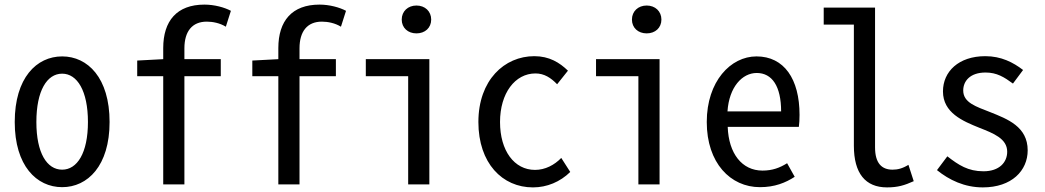

<svg xmlns="http://www.w3.org/2000/svg" viewBox="-20 -801 4540 834"><path d="M250 12C361 12 456 -81 456 -271C456 -463 361 -556 250 -556C139 -556 44 -463 44 -271C44 -81 139 12 250 12ZM250 -64C184 -64 138 -136 138 -271C138 -407 184 -481 250 -481C315 -481 362 -407 362 -271C362 -136 315 -64 250 -64Z M983 -754C955 -769 911 -781 868 -781C748 -781 689 -710 689 -592V-544L576 -538V-470H689V0H781V-470H939V-544H781V-591C781 -665 815 -707 878 -707C904 -707 935 -701 961 -685Z M1483 -754C1455 -769 1411 -781 1368 -781C1248 -781 1189 -710 1189 -592V-544L1076 -538V-470H1189V0H1281V-470H1439V-544H1281V-591C1281 -665 1315 -707 1378 -707C1404 -707 1435 -701 1461 -685Z M1753 0H1845V-544H1569V-470H1753ZM1789 -656C1826 -656 1853 -680 1853 -716C1853 -752 1826 -777 1789 -777C1752 -777 1725 -752 1725 -716C1725 -680 1752 -656 1789 -656Z M2295 13C2356 13 2413 -11 2457 -54L2418 -115C2388 -84 2348 -63 2304 -63C2214 -63 2152 -146 2152 -271C2152 -396 2217 -482 2306 -482C2344 -482 2373 -463 2400 -435L2447 -494C2411 -529 2366 -557 2301 -557C2171 -557 2058 -453 2058 -271C2058 -92 2162 13 2295 13Z M2753 0H2845V-544H2569V-470H2753ZM2789 -656C2826 -656 2853 -680 2853 -716C2853 -752 2826 -777 2789 -777C2752 -777 2725 -752 2725 -716C2725 -680 2752 -656 2789 -656Z M3281 12C3345 12 3392 -7 3432 -33L3399 -92C3367 -72 3335 -60 3292 -60C3203 -60 3145 -134 3141 -250H3450C3452 -263 3453 -283 3453 -302C3453 -458 3386 -556 3266 -556C3154 -556 3050 -448 3050 -271C3050 -93 3153 12 3281 12ZM3140 -317C3147 -423 3204 -484 3267 -484C3334 -484 3373 -426 3373 -317Z M3833 13C3880 13 3909 4 3949 -14L3926 -85C3900 -69 3879 -64 3857 -64C3810 -64 3781 -92 3781 -161V-768H3558V-694H3689V-168C3689 -48 3739 13 3833 13Z M4249 13C4375 13 4444 -60 4444 -148C4444 -251 4356 -284 4281 -314C4220 -338 4164 -355 4164 -408C4164 -449 4194 -486 4261 -486C4310 -486 4342 -466 4380 -438L4424 -497C4381 -530 4329 -557 4260 -557C4144 -557 4076 -490 4076 -404C4076 -311 4162 -275 4234 -246C4295 -222 4355 -199 4355 -142C4355 -96 4321 -57 4252 -57C4185 -57 4144 -84 4095 -122L4050 -62C4103 -19 4170 13 4249 13Z"/></svg>

Font: Noto Sans Mono CJK SC Regular
Style: Regular
Weight: 400
Designer: Ryoko NISHIZUKA (kana & ideographs); Paul D. Hunt (Latin, Greek & Cyrillic); Wenlong ZHANG (bopomofo); Sandoll Communica
Foundry: Adobe Systems Incorporated
Version: Version 1.005;PS 1.005;hotconv 1.0.96;makeotf.lib2.5.65012